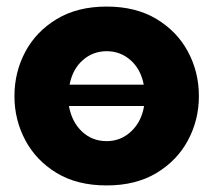

<svg xmlns="http://www.w3.org/2000/svg" viewBox="-20 -555 649 585"><path d="M305 10Q215 10 152.5 -28Q90 -66 57 -128Q24 -190 24 -262Q24 -335 57 -397Q90 -459 153 -497Q216 -535 305 -535Q394 -535 457 -497Q520 -459 553 -397Q586 -335 586 -262Q586 -190 553 -128Q520 -66 457 -28Q394 10 305 10ZM305 -399Q263 -399 232 -371.5Q201 -344 192 -297H418Q409 -344 378 -371.5Q347 -399 305 -399ZM305 -125Q348 -125 379.5 -154.5Q411 -184 419 -232H190Q199 -183 230 -154Q261 -125 305 -125Z"/></svg>

Font: Raleway ExtraBold
Style: Regular
Weight: 800
Designer: Matt McInerney, Pablo Impallari, Rodrigo Fuenzalida
Foundry: Matt McInerney, Pablo Impallari, Rodrigo Fuenzalida
Version: Version 4.026